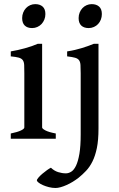

<svg xmlns="http://www.w3.org/2000/svg" viewBox="-20 -685 589 948"><path d="M33.2 0V-25.9Q66.4 -32.7 83.3 -40.8Q100.1 -48.8 100.1 -55.7V-323.7Q100.1 -348.6 99.4 -364Q98.6 -379.4 92.5 -387.9Q86.4 -396.5 72.8 -400.4Q59.1 -404.3 33.2 -406.7V-431.2Q67.9 -437 103.3 -446.8Q138.7 -456.5 166.5 -468.8H188V-55.7Q188 -49.8 203.9 -41.3Q219.7 -32.7 255.4 -25.9V0ZM204.1 -615.7Q204.1 -601.1 199 -588.4Q193.8 -575.7 185.1 -566.4Q176.3 -557.1 164.3 -551.8Q152.3 -546.4 138.7 -546.4Q115.2 -546.4 102.3 -558.8Q89.4 -571.3 89.4 -595.7Q89.4 -610.4 94.5 -623Q99.6 -635.7 108.4 -645Q117.2 -654.3 128.9 -659.4Q140.6 -664.6 153.8 -664.6Q176.8 -664.6 190.4 -652.6Q204.1 -640.6 204.1 -615.7ZM466.3 -49.8Q466.3 6.8 458.3 45.9Q450.2 85 436.5 112.3Q422.9 139.6 405 158.4Q387.2 177.2 367.7 192.9Q354.5 203.1 339.4 212.4Q324.2 221.7 308.8 228.5Q293.5 235.4 279.3 239.3Q265.1 243.2 254.4 243.2Q237.8 243.2 221.4 239Q205.1 234.9 191.9 229Q178.7 223.1 170.4 216.6Q162.1 210 162.1 205.6Q162.1 200.7 170.2 191.4Q178.2 182.1 189.5 172.6Q200.7 163.1 212.4 154.8Q224.1 146.5 231.4 143.1Q247.6 158.7 267.1 164.8Q286.6 170.9 305.2 170.9Q318.8 170.9 332 162.6Q345.2 154.3 355.5 132.8Q365.7 111.3 372.1 74.2Q378.4 37.1 378.4 -21V-323.7Q378.4 -348.6 377.4 -363.8Q376.5 -378.9 370.4 -387.5Q364.3 -396 350.6 -399.9Q336.9 -403.8 311.5 -406.7V-431.2Q333.5 -434.6 350.6 -438.7Q367.7 -442.9 382.8 -447.3Q397.9 -451.7 412.4 -457Q426.8 -462.4 443.4 -468.8H466.3ZM482.9 -615.7Q482.9 -601.1 478 -588.4Q473.1 -575.7 464.4 -566.4Q455.6 -557.1 443.6 -551.8Q431.6 -546.4 418 -546.4Q394.5 -546.4 381.3 -558.8Q368.2 -571.3 368.2 -595.7Q368.2 -610.4 373.3 -623Q378.4 -635.7 387.2 -645Q396 -654.3 407.7 -659.4Q419.4 -664.6 432.6 -664.6Q455.6 -664.6 469.2 -652.6Q482.9 -640.6 482.9 -615.7Z"/></svg>

Font: Gentium Book Basic
Style: Regular
Weight: 400
Designer: J. Victor Gaultney and Annie Olsen
Foundry: SIL International
Version: Version 1.102; 2013; Maintenance release